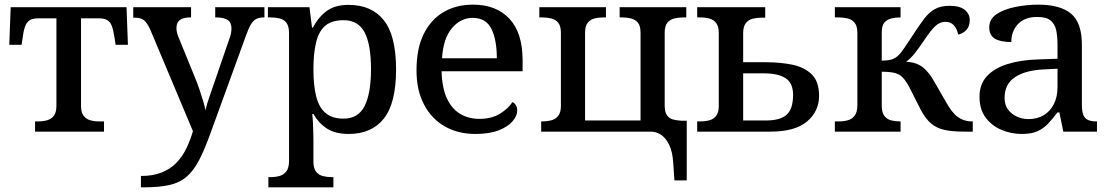

<svg xmlns="http://www.w3.org/2000/svg" viewBox="-20 -567 4768 827"><path d="M131 0V-44H143Q165 -44 183 -49Q201 -54 212 -68.5Q223 -83 223 -111V-488H145Q123 -488 110 -481Q97 -474 89.5 -456.5Q82 -439 78 -407L73 -374H20L26 -536H525L531 -374H478L473 -407Q468 -439 461 -456.5Q454 -474 441 -481Q428 -488 406 -488H329V-111Q329 -83 340 -68.5Q351 -54 368.5 -49Q386 -44 408 -44H428V0Z M587 191Q638 191 675 176.5Q712 162 738 136Q764 110 781.5 74.5Q799 39 811 -2L627 -440Q618 -460 609 -471Q600 -482 588 -486.5Q576 -491 557 -491H554V-536H803V-492H800Q770 -492 755 -481Q740 -470 740 -446Q740 -438 742 -428.5Q744 -419 748 -409L821 -230Q831 -206 839.5 -180.5Q848 -155 855 -132Q862 -109 865 -92Q871 -120 882 -150Q893 -180 901 -205L968 -400Q973 -412 975 -424Q977 -436 977 -445Q977 -470 960.5 -481Q944 -492 911 -492H907V-536H1119V-492H1116Q1097 -492 1084 -485.5Q1071 -479 1061 -462.5Q1051 -446 1040 -415L888 3Q862 76 838 122Q814 168 784 194Q754 220 709.5 230Q665 240 597 240H587Z M1136 240V196H1145Q1166 196 1184 191Q1202 186 1213.5 171Q1225 156 1225 125V-423Q1225 -454 1214 -468.5Q1203 -483 1185 -487.5Q1167 -492 1146 -492H1134V-536H1313L1324 -448H1328Q1351 -493 1387 -519.5Q1423 -546 1481 -546Q1581 -546 1633.5 -479.5Q1686 -413 1686 -268Q1686 -123 1633.5 -56.5Q1581 10 1482 10Q1424 10 1388 -13.5Q1352 -37 1330 -76H1325Q1327 -58 1328 -36Q1329 -14 1329.5 5.5Q1330 25 1330 38V129Q1330 158 1341.5 172.5Q1353 187 1371 191.5Q1389 196 1410 196H1416V240ZM1460 -56Q1523 -56 1550.5 -110.5Q1578 -165 1578 -269Q1578 -375 1550.5 -427.5Q1523 -480 1460 -480Q1410 -480 1382 -457Q1354 -434 1342 -386.5Q1330 -339 1330 -268Q1330 -199 1342 -151.5Q1354 -104 1382.5 -80Q1411 -56 1460 -56Z M2028 10Q1953 10 1896 -22.5Q1839 -55 1806.5 -116.5Q1774 -178 1774 -264Q1774 -358 1805 -420.5Q1836 -483 1890.5 -515Q1945 -547 2018 -547Q2117 -547 2174 -486.5Q2231 -426 2231 -307V-260H1882Q1884 -188 1905 -143Q1926 -98 1962 -76.5Q1998 -55 2045 -55Q2097 -55 2133 -77Q2169 -99 2187 -127Q2196 -124 2202 -114Q2208 -104 2208 -91Q2208 -69 2188.5 -45.5Q2169 -22 2129 -6Q2089 10 2028 10ZM2120 -316Q2120 -396 2096.5 -443Q2073 -490 2016 -490Q1964 -490 1926.5 -445.5Q1889 -401 1884 -316Z M2880 137Q2877 86 2862 56Q2847 26 2826.5 13Q2806 0 2784 0H2311V-44H2316Q2336 -44 2354 -48.5Q2372 -53 2384 -67.5Q2396 -82 2396 -111V-425Q2396 -455 2384.5 -469Q2373 -483 2354.5 -487.5Q2336 -492 2316 -492H2303V-536H2590V-492H2579Q2558 -492 2540.5 -487.5Q2523 -483 2511.5 -469Q2500 -455 2500 -425V-48H2739V-426Q2739 -456 2727.5 -469.5Q2716 -483 2698 -487.5Q2680 -492 2660 -492H2649V-536H2936V-492H2923Q2903 -492 2884.5 -487.5Q2866 -483 2854.5 -469Q2843 -455 2843 -425V-112Q2843 -85 2852.5 -71Q2862 -57 2878.5 -52.5Q2895 -48 2915 -47H2938V210H2885Z M2983 0V-44H2995Q3018 -44 3036 -49Q3054 -54 3065 -68.5Q3076 -83 3076 -111V-424Q3076 -453 3065 -467.5Q3054 -482 3036 -487Q3018 -492 2995 -492H2983V-536H3276V-491H3263Q3241 -491 3222.5 -486.5Q3204 -482 3192.5 -467.5Q3181 -453 3181 -424V-299H3278Q3340 -299 3392 -288.5Q3444 -278 3476 -247Q3508 -216 3508 -154Q3508 -88 3456.5 -44Q3405 0 3298 0ZM3278 -48Q3341 -48 3368.5 -73Q3396 -98 3396 -158Q3396 -209 3364 -230Q3332 -251 3272 -251H3181V-48Z M3576 0V-44H3593Q3614 -44 3632 -49Q3650 -54 3661.5 -69Q3673 -84 3673 -115V-424Q3673 -454 3661.5 -468.5Q3650 -483 3631.5 -487.5Q3613 -492 3593 -492H3576V-536H3859V-492H3857Q3837 -492 3819 -487.5Q3801 -483 3789.5 -470Q3778 -457 3778 -428V-306Q3806 -306 3821 -311Q3836 -316 3848 -327Q3861 -339 3878 -364.5Q3895 -390 3920 -428Q3943 -463 3962.5 -488.5Q3982 -514 4007 -528Q4032 -542 4071 -542Q4114 -542 4135.5 -524.5Q4157 -507 4157 -481Q4157 -453 4142 -437.5Q4127 -422 4107 -418Q4103 -441 4089.5 -457Q4076 -473 4052 -473Q4028 -473 4008.5 -454.5Q3989 -436 3963 -397Q3936 -357 3919 -336Q3902 -315 3883 -301Q3927 -299 3954.5 -277.5Q3982 -256 4005 -214L4058 -122Q4074 -94 4090 -77Q4106 -60 4125.5 -52Q4145 -44 4167 -44H4170V0H4134Q4082 0 4048 -7.5Q4014 -15 3990.5 -35Q3967 -55 3946 -94L3897 -191Q3882 -219 3868 -233.5Q3854 -248 3833 -253Q3812 -258 3778 -258V-111Q3778 -82 3789.5 -67.5Q3801 -53 3818.5 -48.5Q3836 -44 3857 -44H3859V0Z M4380 10Q4336 10 4294 -7.5Q4252 -25 4225.5 -60.5Q4199 -96 4199 -151Q4199 -204 4230.5 -238.5Q4262 -273 4319.5 -291Q4377 -309 4452 -311L4535 -314V-373Q4535 -409 4529.5 -436Q4524 -463 4505.5 -478.5Q4487 -494 4448 -494Q4394 -494 4365 -463.5Q4336 -433 4336 -386Q4289 -386 4265 -400.5Q4241 -415 4241 -449Q4241 -485 4272.5 -506Q4304 -527 4353 -537Q4402 -547 4452 -547Q4547 -547 4593.5 -508Q4640 -469 4640 -374V-116Q4640 -88 4646 -72.5Q4652 -57 4666 -50.5Q4680 -44 4702 -44H4705V0H4560L4543 -83H4535Q4514 -55 4494 -34Q4474 -13 4448 -1.5Q4422 10 4380 10ZM4410 -54Q4448 -54 4476 -71Q4504 -88 4519.5 -119Q4535 -150 4535 -191V-271L4475 -268Q4395 -264 4351 -234Q4307 -204 4307 -146Q4307 -115 4322 -95Q4337 -75 4360.5 -64.5Q4384 -54 4410 -54Z"/></svg>

Font: ET Text
Style: Regular
Weight: 470
Designer: Monotype Design Team
Foundry: Monotype Imaging Inc.
Version: Version 2.009